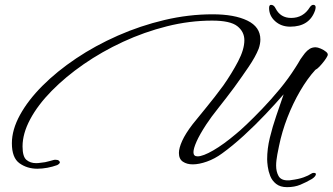

<svg xmlns="http://www.w3.org/2000/svg" viewBox="-20 -665 1372 792"><path d="M1164 107Q1136 107 1119 93.5Q1102 80 1094.5 60.5Q1087 41 1084.5 22Q1082 3 1082 -8Q1082 -51 1093 -96.5Q1104 -142 1119.5 -187Q1135 -232 1148 -270L1150 -276Q1119 -240 1076 -194.5Q1033 -149 986 -106Q939 -63 896 -32Q866 -10 833.5 1.5Q801 13 775 13Q751 13 734.5 2Q718 -9 718 -34Q718 -54 731.5 -84Q745 -114 775 -153Q794 -177 829.5 -220Q865 -263 901 -312Q936 -362 962 -411.5Q988 -461 988 -499Q988 -534 959 -557Q930 -580 855 -580Q762 -580 668.5 -556.5Q575 -533 487.5 -492.5Q400 -452 325 -400Q250 -348 193 -290Q136 -232 104.5 -173Q73 -114 73 -61Q73 -19 89 -5.5Q105 8 129 8Q138 8 147 6.5Q156 5 166 4Q175 2 184.5 -0.5Q194 -3 201 -5Q204 -6 209 -6Q219 -6 223 -2Q227 2 227 4Q227 10 216 16Q197 23 175.5 27Q154 31 134 31Q92 31 60.5 8.5Q29 -14 29 -74Q29 -130 62.5 -191Q96 -252 155.5 -311.5Q215 -371 294 -424Q373 -477 466 -518Q559 -559 658.5 -582.5Q758 -606 857 -606Q947 -606 1000.5 -580Q1054 -554 1054 -502Q1054 -484 1047 -464Q1034 -431 1005.5 -389Q977 -347 945 -303Q913 -260 881.5 -220.5Q850 -181 831 -152Q803 -109 790.5 -80.5Q778 -52 778 -37Q778 -20 795 -20Q817 -20 859.5 -44.5Q902 -69 954 -113Q969 -125 997.5 -152Q1026 -179 1062 -216.5Q1098 -254 1134 -297.5Q1170 -341 1199 -387Q1205 -396 1210 -404.5Q1215 -413 1219 -420Q1224 -428 1229 -434Q1234 -440 1238 -446Q1247 -457 1257.5 -463.5Q1268 -470 1282 -470Q1290 -470 1303 -464.5Q1316 -459 1325.5 -451Q1335 -443 1331 -435Q1327 -426 1317.5 -413.5Q1308 -401 1298 -390.5Q1288 -380 1281 -377Q1248 -341 1218 -289.5Q1188 -238 1165.5 -180Q1143 -122 1131 -63Q1130 -57 1128 -48Q1126 -39 1124 -28Q1122 -17 1120.5 -5Q1119 7 1119 18Q1119 43 1129 61Q1139 79 1167 79Q1170 79 1173 79Q1176 79 1180 78Q1212 74 1232.5 66.5Q1253 59 1263 52Q1268 48 1275 48Q1281 48 1283 52V54Q1283 57 1279.5 62Q1276 67 1267 73Q1243 87 1219 97Q1195 107 1164 107ZM1177 -555Q1140 -555 1115 -577.5Q1090 -600 1090 -632Q1090 -645 1098 -645Q1110 -645 1117 -630Q1137 -591 1181 -591Q1231 -591 1258 -635Q1265 -645 1272 -645Q1282 -645 1282 -635Q1282 -631 1280 -623Q1257 -555 1177 -555Z"/></svg>

Font: WindSong Medium
Style: Regular
Weight: 500
Designer: Robert E. Leuschke
Foundry: Robert E. Leuschke
Version: Version 1.010; ttfautohint (v1.8.3)